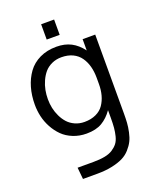

<svg xmlns="http://www.w3.org/2000/svg" viewBox="-170 -799 921 1140"><g transform="rotate(-20 290.0 -229.0)"><path d="M314.9 -703.1V-606.4H232.9V-703.1ZM277.8 -69.8Q319.3 -69.8 350.6 -84.5Q381.8 -99.1 399.4 -125Q417 -150.9 425.5 -182.6Q434.1 -214.4 434.1 -252V-291.5Q434.1 -330.6 425.3 -363.5Q416.5 -396.5 398.2 -422.6Q379.9 -448.7 349.4 -463.4Q318.8 -478 278.3 -478Q244.6 -478 217 -465.3Q189.5 -452.6 171.6 -431.9Q153.8 -411.1 141.4 -383.5Q128.9 -356 123.5 -327.6Q118.2 -299.3 118.2 -270.5Q118.2 -242.2 124 -214.4Q129.9 -186.5 142.6 -160.2Q155.3 -133.8 173.3 -114Q191.4 -94.2 218.5 -82Q245.6 -69.8 277.8 -69.8ZM152.3 245.1 145 171.4H244.6Q286.1 171.4 316.9 165.5Q347.7 159.7 368.2 146.2Q388.7 132.8 401.4 116.5Q414.1 100.1 420.7 74Q427.2 47.9 429.4 22.2Q431.6 -3.4 431.6 -40.5V-87.9Q402.3 -45.9 363.8 -23.2Q325.2 -0.5 265.6 -0.5Q219.7 -0.5 180.9 -16.4Q142.1 -32.2 115.5 -58.6Q88.9 -85 70.1 -119.6Q51.3 -154.3 42.7 -191.4Q34.2 -228.5 34.2 -266.1Q34.2 -324.7 48.6 -374.5Q63 -424.3 91.3 -463.4Q119.6 -502.4 165.8 -524.7Q211.9 -546.9 271.5 -546.9Q324.2 -546.9 363.5 -526.6Q402.8 -506.3 434.1 -464.4V-535.6H513.7V-38.6Q513.7 -4.4 512 21.2Q510.3 46.9 503.7 78.1Q497.1 109.4 485.8 131.8Q474.6 154.3 454.3 177Q434.1 199.7 406 213.6Q377.9 227.5 336.4 236.3Q294.9 245.1 242.7 245.1Z"/></g></svg>

Font: Oxygen
Style: Regular
Weight: 400
Designer: Vernon Adams
Foundry: Vernon Adams
Version: Version Release 0.2.3 webfont; ttfautohint (v0.93.3-1d66) -l